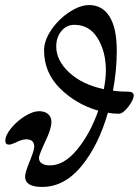

<svg xmlns="http://www.w3.org/2000/svg" viewBox="-20 -724 548 758"><path d="M508 -348Q508 -330 486.5 -302.5Q465 -275 449 -275Q426 -275 406 -279Q369 -150 301.5 -68Q234 14 146 14Q79 14 79 -27Q79 -43 98 -89Q113 -126 115 -142Q117 -174 83 -174Q67 -174 41 -161Q38 -160 30 -156.5Q22 -153 16 -153Q1 -153 1 -168Q1 -190 24 -218Q47 -246 78.5 -265.5Q110 -285 134 -285Q157 -285 170 -273.5Q183 -262 183 -243Q183 -216 160 -168Q150 -147 142 -127.5Q134 -108 134 -102Q133 -87 145 -79Q157 -71 177 -71Q233 -71 284.5 -133.5Q336 -196 368 -287Q281 -312 217.5 -374.5Q154 -437 154 -525Q154 -564 182.5 -606Q211 -648 253.5 -676Q296 -704 332 -704Q384 -704 412.5 -658.5Q441 -613 441 -523Q441 -446 426 -366Q453 -362 487 -362Q497 -362 502.5 -358Q508 -354 508 -348ZM390 -372Q398 -414 398 -446Q398 -520 365.5 -573Q333 -626 274 -626Q242 -626 222 -601Q202 -576 202 -541Q202 -485 253.5 -437.5Q305 -390 390 -372Z"/></svg>

Font: EB Garamond Medium
Style: Italic
Weight: 500
Italic angle: -17.2°
Designer: Georg Duffner and Octavio Pardo
Foundry: Georg Duffner
Version: Version 1.000